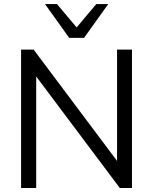

<svg xmlns="http://www.w3.org/2000/svg" viewBox="-20 -939 765 959"><path d="M85.3 0H160.8V-587.3H138.2L578.4 0H639.2V-691.2H564.7V-103.9H588.2L148 -691.2H85.3ZM325.5 -750H400L520.6 -918.6H460.8L362.7 -802L264.7 -918.6H204.9Z"/></svg>

Font: LL Pando Sans
Style: Regular
Weight: 400
Designer: Joshua Smith
Foundry: Joshua Smith
Version: Version 1.000;Glyphs 3.2.1 (3258)